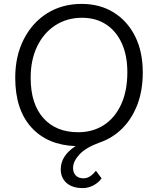

<svg xmlns="http://www.w3.org/2000/svg" viewBox="-20 -740 809 983"><path d="M404 223Q350 223 320.5 196.5Q291 170 291 127Q291 57 367 8Q223 3 140.5 -88Q58 -179 58 -342Q58 -453 101.5 -538.5Q145 -624 221.5 -672Q298 -720 398 -720Q492 -720 562.5 -676Q633 -632 672 -553.5Q711 -475 711 -369Q711 -276 683 -203.5Q655 -131 605.5 -82Q556 -33 492 -11Q420 15 387 50.5Q354 86 354 120Q354 144 368 158.5Q382 173 408 173Q441 173 471 134L500 173Q485 195 458.5 209Q432 223 404 223ZM380 -63Q455 -63 511.5 -99.5Q568 -136 600 -205Q632 -274 632 -371Q632 -456 603.5 -518.5Q575 -581 523 -615Q471 -649 400 -649Q323 -649 263.5 -610.5Q204 -572 170.5 -503Q137 -434 137 -342Q137 -208 202 -135.5Q267 -63 380 -63Z"/></svg>

Font: LivvicRegular
Style: Regular
Weight: 400
Designer: Jacques Le Bailly, Baron von Fonthausen
Version: Version 1.001; ttfautohint (v1.8.2)